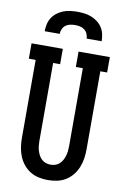

<svg xmlns="http://www.w3.org/2000/svg" viewBox="-103 -1014 706 1082"><g transform="rotate(10 250.0 -473.5)"><path d="M250 8Q224 8 197.5 2.5Q171 -3 148.5 -17Q126 -31 109.5 -51.5Q93 -72 83 -96.5Q73 -121 69 -147.5Q65 -174 65 -200V-647H26V-735H205V-647H165V-200Q165 -186 166.5 -172.5Q168 -159 172 -145.5Q176 -132 182.5 -120Q189 -108 199 -98.5Q209 -89 222.5 -84.5Q236 -80 250 -80Q264 -80 277.5 -84.5Q291 -89 301 -98.5Q311 -108 317.5 -120Q324 -132 328 -145.5Q332 -159 333.5 -172.5Q335 -186 335 -200V-647H295V-735H474V-647H435V-200Q435 -174 431 -147.5Q427 -121 417 -96.5Q407 -72 390.5 -51.5Q374 -31 351.5 -17Q329 -3 302.5 2.5Q276 8 250 8ZM87 -815Q87 -835 91.5 -855.5Q96 -876 107 -893Q118 -910 134.5 -922.5Q151 -935 170 -942.5Q189 -950 209.5 -952.5Q230 -955 250 -955Q270 -955 290.5 -952.5Q311 -950 330 -942.5Q349 -935 365.5 -922.5Q382 -910 393 -893Q404 -876 408.5 -855.5Q413 -835 413 -815H327Q327 -829 321 -842.5Q315 -856 304 -864.5Q293 -873 278.5 -876Q264 -879 250 -879Q236 -879 221.5 -876Q207 -873 196 -864.5Q185 -856 179 -842.5Q173 -829 173 -815Z"/></g></svg>

Font: Iosevka Slab Semibold
Style: Regular
Weight: 600
Monospace: yes
Designer: Belleve Invis
Foundry: Belleve Invis
Version: Version 11.1.1; ttfautohint (v1.8.3)